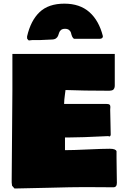

<svg xmlns="http://www.w3.org/2000/svg" viewBox="-20 -1031 678 1066"><path d="M341.3 -871.1Q327.1 -871.1 319.3 -865Q311.5 -858.9 308.6 -850.1Q305.7 -841.3 302.5 -832.5Q299.3 -823.7 290.5 -817.6Q281.7 -811.5 266.1 -811.5Q204.6 -808.6 202.6 -808.6H159.7Q156.2 -808.6 150.6 -807.6Q145 -806.6 142.1 -806.6Q139.2 -806.6 137.2 -808.3Q135.3 -810.1 133.5 -813Q131.8 -815.9 130.4 -817.4V-829.1Q150.4 -916.5 199.7 -963.6Q249 -1010.7 337.4 -1010.7Q422.9 -1010.7 476.1 -963.9Q529.3 -917 551.3 -830.1Q551.3 -815.4 531.7 -815.4H392.1Q384.8 -818.4 380.6 -828.1Q376.5 -837.9 374.5 -847.2Q372.6 -856.4 364.3 -863.8Q356 -871.1 341.3 -871.1ZM44.9 -17.6V-36.1Q44.9 -119.6 46.9 -282.7Q48.8 -445.8 48.8 -529.3V-731.4H617.2V-571.3Q617.2 -569.8 617.2 -564Q617.2 -558.1 617.2 -556.2Q617.2 -554.2 616.7 -549.1Q616.2 -543.9 615 -542Q613.8 -540 611.6 -536.4Q609.4 -532.7 606.4 -531.2Q603.5 -529.8 598.6 -528.6Q593.8 -527.3 587.9 -527.3H574.2Q447.8 -527.3 343.8 -531.2Q342.8 -523.4 340.6 -507.1Q338.4 -490.7 337.2 -478.3Q335.9 -465.8 335.9 -454.1H568.4Q583 -454.1 587.9 -450.2Q592.8 -446.3 592.8 -437.5Q592.8 -435.1 592.3 -429.7Q591.8 -424.3 591.8 -421.9Q591.8 -398.4 593.3 -352.5Q594.7 -306.6 594.7 -283.2Q593.3 -273.4 586.9 -273.4Q584 -273.4 582 -275.4Q427.7 -267.6 353.5 -267.6H340.8V-197.3Q384.3 -197.3 466.6 -201.2Q548.8 -205.1 589.8 -205.1Q622.1 -205.1 627 -191.4V-154.3Q627 -130.9 627.9 -85Q628.9 -39.1 628.9 -15.6Q628.9 8.8 609.4 8.8Q584 8.8 531.2 8.3Q478.5 7.8 451.2 7.8Q380.9 7.8 250 11.5Q119.1 15.1 60.5 15.6L46.9 0Q44.9 -13.7 44.9 -17.6Z"/></svg>

Font: Bowlby One SC
Style: Regular
Weight: 400
Width: 1
Version: Version 1.2